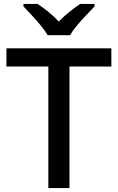

<svg xmlns="http://www.w3.org/2000/svg" viewBox="-20 -961 603 981"><path d="M335 0H227V-621H13V-714H549V-621H335ZM224 -781Q210 -804 188 -831Q166 -858 142 -883.5Q118 -909 100 -928V-941H172Q198 -924 226.5 -901Q255 -878 280 -851Q307 -878 335.5 -901Q364 -924 390 -941H463V-928Q445 -909 420.5 -883.5Q396 -858 373.5 -831Q351 -804 338 -781Z"/></svg>

Font: Noto Sans Sinhala Medium
Style: Regular
Weight: 500
Designer: Jelle Bosma - Monotype Design Team
Foundry: Monotype Imaging Inc.
Version: Version 2.006; ttfautohint (v1.8.4.7-5d5b)